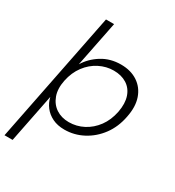

<svg xmlns="http://www.w3.org/2000/svg" viewBox="-229 -826 1068 1171"><g transform="rotate(30 305.0 -240.5)"><path d="M43 220H-14L169 -701H226L162 -381Q195 -436 253.5 -472.5Q312 -509 387 -509Q456 -509 504.5 -477Q553 -445 573 -387.5Q593 -330 577 -252Q562 -173 519 -115Q476 -57 414.5 -24.5Q353 8 284 8Q236 8 200 -9.5Q164 -27 141.5 -56.5Q119 -86 111 -122ZM516 -252Q528 -316 512.5 -361.5Q497 -407 459 -431Q421 -455 367 -455Q315 -455 266.5 -430.5Q218 -406 183.5 -360Q149 -314 136 -251Q123 -188 140 -141.5Q157 -95 195 -70Q233 -45 285 -45Q339 -45 387 -70Q435 -95 469 -141Q503 -187 516 -252Z"/></g></svg>

Font: Albert Sans Light
Style: Italic
Weight: 300
Italic angle: -11.25°
Designer: Andreas Rasmussen
Foundry: a.Foundry
Version: Version 1.025